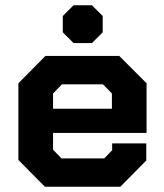

<svg xmlns="http://www.w3.org/2000/svg" viewBox="-20 -711 623 731"><path d="M50 -102V-394L153 -498H434L538 -394V-205H182V-141L214 -108H377L407 -139V-165H537V-100L438 0H151ZM406 -297V-355L372 -390H216L182 -355V-297ZM219 -588V-650L260 -691H330L371 -650V-588L330 -547H260Z"/></svg>

Font: Chakra Petch
Style: Bold
Weight: 700
Designer: Katatrad Aksorn Co.,Ltd.
Foundry: Cadson Demak Co.,Ltd.
Version: Version 1.000; ttfautohint (v1.6)